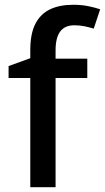

<svg xmlns="http://www.w3.org/2000/svg" viewBox="-20 -785 440 805"><path d="M346 -458H213V0H107V-458H16V-508L107 -541V-575Q107 -644 128.5 -685.5Q150 -727 190 -746Q230 -765 287 -765Q322 -765 351 -759Q380 -753 400 -746L373 -665Q357 -670 336 -674.5Q315 -679 292 -679Q252 -679 232.5 -653Q213 -627 213 -574V-539H346Z"/></svg>

Font: Noto Sans Cham Medium
Style: Regular
Weight: 500
Version: Version 2.002